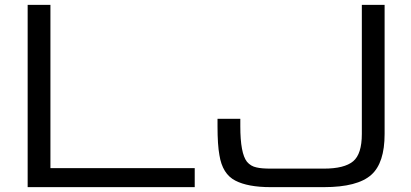

<svg xmlns="http://www.w3.org/2000/svg" viewBox="-20 -770 1690 790"><path d="M93.8 -750H187.5V-78.1H781.2V0H93.8ZM1093.8 0Q1000 0 948.2 -26.9Q895 -54.2 882.8 -131.8Q875 -173.8 875 -250V-281.2H968.8V-250Q968.8 -139.2 996.1 -104.5Q1011.7 -85.9 1035.6 -81.1Q1055.7 -76.2 1093.8 -76.2H1312.5Q1397 -76.2 1433.1 -106.4Q1468.8 -136.2 1468.8 -218.8V-750H1562.5V-218.8Q1562.5 -99.6 1507.8 -50.8Q1451.2 0 1312.5 0Z"/></svg>

Font: Michroma+
Style: Regular
Weight: 400
Designer: beogot
Foundry: beogot
Version: Version